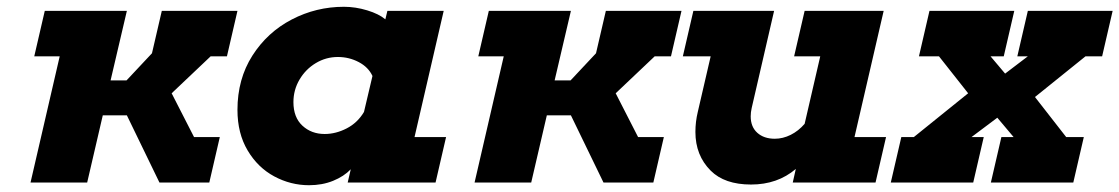

<svg xmlns="http://www.w3.org/2000/svg" viewBox="-20 -538 3300 566"><path d="M112 -506H354L306 -301H353L428 -381L457 -506H680L649 -372H601L486 -263L552 -134H628L597 0H450L354 -198H283L237 0H70L156 -372H81Z M1202 -134H1295L1264 0H1005L1014 -39Q994 -18 962 -5Q930 8 891 8Q837 8 788.5 -18Q740 -44 710 -94.5Q680 -145 680 -214Q680 -305 724 -374Q768 -443 840 -480.5Q912 -518 994 -518Q1028 -518 1062.5 -507.5Q1097 -497 1116 -481L1122 -506H1288ZM1053 -208 1078 -314Q1066 -340 1037.5 -355Q1009 -370 976 -370Q941 -370 911 -352Q881 -334 863 -303.5Q845 -273 845 -237Q845 -192 871.5 -167.5Q898 -143 937 -143Q970 -143 1002 -159.5Q1034 -176 1053 -208Z M1421 -506H1663L1615 -301H1662L1737 -381L1766 -506H1989L1958 -372H1910L1795 -263L1861 -134H1937L1906 0H1759L1663 -198H1592L1546 0H1379L1465 -372H1390Z M2585 -506 2499 -134H2592L2561 0H2317L2326 -40Q2272 6 2194 6Q2116 6 2075 -35Q2030 -80 2030 -149Q2030 -179 2037 -208L2075 -372H1993L2024 -506H2262L2196 -220Q2193 -207 2193 -195Q2193 -164 2212.5 -146.5Q2232 -129 2264 -129Q2288 -129 2311 -140.5Q2334 -152 2352 -173L2398 -372H2321L2352 -506Z M2932 -134H2968L2920 -191L2844 -134H2880L2849 0H2606L2637 -134H2674L2834 -263L2748 -372H2689L2720 -506H2970L2939 -372H2900L2943 -321L3010 -372H2979L3010 -506H3260L3229 -372H3180L3031 -252L3123 -134H3175L3144 0H2901Z"/></svg>

Font: Arvo
Style: Bold Italic
Weight: 700
Italic angle: -13°
Designer: Anton Koovit (Cyrillic Expansion: Cyreal)
Foundry: Anton Koovit, Yassin Baggar
Version: Version 3.000